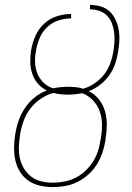

<svg xmlns="http://www.w3.org/2000/svg" viewBox="-20 -755 540 783"><path d="M195 8Q168 8 142 2Q116 -4 95.5 -18.5Q75 -33 61.5 -54.5Q48 -76 42.5 -101.5Q37 -127 37.5 -154Q38 -181 42 -208L43 -211Q47 -238 56.5 -264.5Q66 -291 82 -315Q98 -339 121 -357.5Q144 -376 171 -386Q149 -397 134 -414.5Q119 -432 111.5 -454.5Q104 -477 103.5 -501.5Q103 -526 107 -551Q112 -580 124.5 -608.5Q137 -637 159.5 -658Q182 -679 211.5 -688.5Q241 -698 270 -698V-680Q244 -680 218 -671.5Q192 -663 172 -644Q152 -625 141.5 -599.5Q131 -574 127 -549Q122 -524 123 -500Q124 -476 132.5 -455Q141 -434 157.5 -418Q174 -402 196 -395Q212 -398 227 -399.5Q242 -401 257 -401Q273 -401 289 -399.5Q305 -398 319 -393Q343 -400 365.5 -415Q388 -430 404 -450.5Q420 -471 429 -495Q438 -519 442 -543Q445 -563 446.5 -583Q448 -603 445.5 -622.5Q443 -642 436.5 -659.5Q430 -677 417 -690.5Q404 -704 385.5 -710.5Q367 -717 347 -717V-735Q370 -735 391.5 -728.5Q413 -722 428 -707.5Q443 -693 452 -673Q461 -653 464.5 -631Q468 -609 466.5 -586Q465 -563 461 -540Q457 -516 448.5 -492Q440 -468 424.5 -446.5Q409 -425 388 -409Q367 -393 342 -383Q367 -371 384 -349Q401 -327 408.5 -300Q416 -273 415.5 -243.5Q415 -214 410 -185V-182Q406 -157 397.5 -132Q389 -107 375 -84.5Q361 -62 340.5 -43.5Q320 -25 296 -13Q272 -1 246 3.5Q220 8 195 8ZM196 -10Q218 -10 242 -14.5Q266 -19 288 -30Q310 -41 328 -58Q346 -75 359 -95.5Q372 -116 379.5 -139Q387 -162 390 -185L391 -188Q396 -217 396 -245.5Q396 -274 387 -300Q378 -326 359 -346Q340 -366 315 -375Q300 -372 286 -370.5Q272 -369 258 -369Q243 -369 227.5 -370.5Q212 -372 198 -376Q171 -369 146 -352Q121 -335 103.5 -312Q86 -289 76.5 -262.5Q67 -236 62 -209V-205Q58 -181 57 -157Q56 -133 61 -110Q66 -87 78 -67.5Q90 -48 107.5 -34.5Q125 -21 148 -15.5Q171 -10 196 -10Z"/></svg>

Font: Iosevka Thin
Style: Italic
Weight: 100
Italic angle: -9°
Monospace: yes
Designer: Belleve Invis
Foundry: Belleve Invis
Version: Version 32.5.0; ttfautohint (v1.8.4)